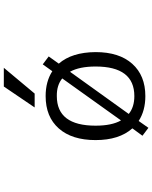

<svg xmlns="http://www.w3.org/2000/svg" viewBox="88 -886 823 1040"><g transform="rotate(-90 500.0 -365.5)"><path d="M671.9 -545.9 714.8 -513.7 675.8 -459Q737.3 -388.7 738.3 -259.8Q738.3 -131.8 674.8 -61Q611.3 9.8 500 9.8Q420.9 9.8 365.2 -26.4L328.1 26.4L285.2 -5.9L325.2 -60.5Q261.7 -131.8 261.7 -259.8Q261.7 -387.7 324.7 -459Q387.7 -530.3 500 -530.3Q579.1 -530.3 634.8 -494.1ZM653.3 -756.8 513.7 -589.8H438.5L551.8 -756.8ZM403.3 -80.1Q440.4 -49.8 500 -49.8Q660.2 -49.8 660.2 -259.8Q660.2 -347.7 631.8 -398.4ZM368.2 -122.1 595.7 -440.4Q558.6 -470.7 500 -469.7Q339.8 -469.7 339.8 -259.8Q339.8 -171.9 368.2 -122.1Z"/></g></svg>

Font: GenEi Gothic M SemiLight
Style: Regular
Weight: 350
Designer: o_tamon (Modified); [Source Han Sans]
Ryoko NISHIZUKA  (kana & ideographs); Paul D. Hunt (Latin, Greek & Cyrillic); Wenl
Version: Version 1.1a;Original Version 1.004